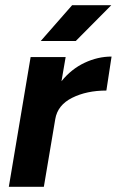

<svg xmlns="http://www.w3.org/2000/svg" viewBox="-20 -720 450 740"><path d="M98 -500H233L217 -407Q255 -454 306 -478Q357 -502 410 -502L390 -371Q314 -371 258 -343Q202 -315 193 -261L149 0H14ZM258 -700H409L272 -562H137Z"/></svg>

Font: Oak Sans
Style: Bold Italic
Weight: 700
Italic angle: -9.5°
Foundry: Erik Kennedy, Walven
Version: Version 1.000